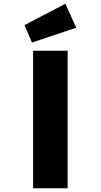

<svg xmlns="http://www.w3.org/2000/svg" viewBox="-20 -1013 542 1033"><path d="M158 0V-740H344V0ZM152 -784 112 -878 332 -993 390 -864Z"/></svg>

Font: Lexend Mega ExtraBold
Style: Regular
Weight: 800
Designer: Bonnie Shaver-Troup, Thomas Jockin
Foundry: Lexend
Version: Version 1.007